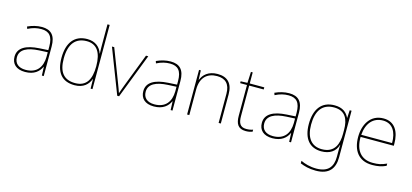

<svg xmlns="http://www.w3.org/2000/svg" viewBox="-76 -1358 4713 2195"><g transform="rotate(15 2280.5 -260.0)"><path d="M264 -537C205 -537 150 -522 97 -498L106 -472C163 -501 211 -512 264 -512C357 -512 402 -463 402 -343V-300L299 -294C142 -285 48 -234 48 -129C48 -45 102 10 208 10C316 10 372 -42 400 -103H402L406 0H428V-350C428 -480 373 -537 264 -537ZM301 -270 402 -275V-220C400 -99 341 -15 208 -15C123 -15 76 -58 76 -129C76 -222 165 -263 301 -270Z M794 10C899 10 955 -46 979 -113H981L983 0H1005V-760H979V-543C979 -501 979 -459 981 -414H979C957 -484 898 -538 802 -538C652 -538 570 -437 570 -254C570 -83 642 10 794 10ZM794 -15C660 -15 597 -94 597 -254C597 -427 670 -513 802 -513C921 -513 979 -426 979 -266V-263C979 -107 927 -15 794 -15Z M1298 0H1320L1524 -528H1497L1347 -138C1330 -95 1322 -69 1310 -36H1308C1297 -69 1288 -95 1271 -138L1121 -528H1094Z M1788 -537C1729 -537 1674 -522 1621 -498L1630 -472C1687 -501 1735 -512 1788 -512C1881 -512 1926 -463 1926 -343V-300L1823 -294C1666 -285 1572 -234 1572 -129C1572 -45 1626 10 1732 10C1840 10 1896 -42 1924 -103H1926L1930 0H1952V-350C1952 -480 1897 -537 1788 -537ZM1825 -270 1926 -275V-220C1924 -99 1865 -15 1732 -15C1647 -15 1600 -58 1600 -129C1600 -222 1689 -263 1825 -270Z M2344 -538C2232 -538 2175 -478 2152 -417H2150L2146 -528H2125V0H2151V-302C2151 -446 2229 -513 2344 -513C2441 -513 2498 -462 2498 -345V0H2524V-346C2524 -477 2458 -538 2344 -538Z M2820 -15C2746 -15 2725 -61 2725 -143V-503H2897V-528H2725V-659H2704L2698 -528L2618 -525V-503H2699V-140C2699 -47 2727 10 2820 10C2855 10 2877 4 2899 -3V-28C2877 -20 2853 -15 2820 -15Z M3191 -537C3132 -537 3077 -522 3024 -498L3033 -472C3090 -501 3138 -512 3191 -512C3284 -512 3329 -463 3329 -343V-300L3226 -294C3069 -285 2975 -234 2975 -129C2975 -45 3029 10 3135 10C3243 10 3299 -42 3327 -103H3329L3333 0H3355V-350C3355 -480 3300 -537 3191 -537ZM3228 -270 3329 -275V-220C3327 -99 3268 -15 3135 -15C3050 -15 3003 -58 3003 -129C3003 -222 3092 -263 3228 -270Z M3728 -538C3574 -538 3497 -430 3497 -256C3497 -81 3578 10 3714 10C3813 10 3880 -34 3904 -117H3906C3904 -78 3904 -56 3904 -17V25C3904 140 3852 215 3711 215C3636 215 3573 196 3525 173V203C3573 223 3630 240 3711 240C3871 240 3930 152 3930 25V-528H3908L3903 -437H3901C3873 -495 3825 -538 3728 -538ZM3728 -513C3863 -513 3904 -419 3904 -294V-246C3904 -136 3870 -15 3714 -15C3592 -15 3524 -99 3524 -256C3524 -417 3588 -513 3728 -513Z M4308 -538C4154 -538 4080 -408 4080 -259C4080 -104 4151 10 4317 10C4381 10 4429 0 4480 -23V-50C4418 -22 4381 -15 4317 -15C4180 -15 4105 -105 4107 -266H4500V-291C4500 -430 4443 -538 4308 -538ZM4308 -513C4420 -513 4474 -423 4473 -291H4108C4120 -436 4196 -513 4308 -513Z"/></g></svg>

Font: Noto Sans Lao Thin
Style: Regular
Weight: 100
Designer: Monotype Design Team
Foundry: Monotype Imaging Inc.
Version: Version 2.003